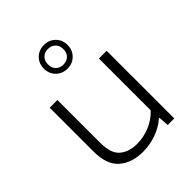

<svg xmlns="http://www.w3.org/2000/svg" viewBox="-227 -947 1087 1087"><g transform="rotate(-45 316.0 -403.5)"><path d="M281 9Q193.5 9 138.8 -37.8Q84 -84.5 84 -193.5V-541.5H146V-196.5Q146 -113 185.8 -79.8Q225.5 -46.5 290 -46.5Q338.5 -46.5 388.8 -66Q439 -85.5 478 -126.5V-541.5H540V0H487.5L483 -61.5H478.5Q438.5 -27 387.5 -9Q336.5 9 281 9ZM312 -626.5Q271 -626.5 244 -653.5Q217 -680.5 217 -721.5Q217 -762 244 -789Q271 -816 312 -816Q353 -816 380 -789Q407 -762 407 -721.5Q407 -680.5 380 -653.5Q353 -626.5 312 -626.5ZM312 -659Q339 -659 356.2 -675.5Q373.5 -692 373.5 -721.5Q373.5 -750.5 356.2 -767.2Q339 -784 312 -784Q285 -784 267.8 -767.2Q250.5 -750.5 250.5 -721.5Q250.5 -692 267.8 -675.5Q285 -659 312 -659Z"/></g></svg>

Font: Encode Sans Expanded Expanded Light
Style: Regular
Weight: 300
Width: 7
Designer: Multiple Designers
Foundry: Impallari Type
Version: Version 3.000; ttfautohint (v1.8.3) -l 8 -r 50 -G 200 -x 14 